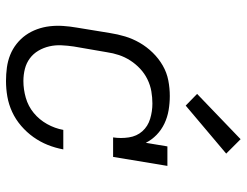

<svg xmlns="http://www.w3.org/2000/svg" viewBox="-111 -703 822 640"><g transform="rotate(90 300.0 -383.0)"><path d="M250 8Q227 8 205 5Q183 2 163 -6Q143 -14 126 -27.5Q109 -41 97 -58Q85 -75 77.5 -95.5Q70 -116 67.5 -138Q65 -160 66.5 -182.5Q68 -205 72 -228L90 -338Q94 -364 101.5 -389Q109 -414 122.5 -437.5Q136 -461 155.5 -481Q175 -501 198.5 -514.5Q222 -528 248 -533Q274 -538 300 -538Q324 -538 347.5 -534Q371 -530 392 -520Q413 -510 429.5 -494Q446 -478 456 -458L468 -530H533L503 -349H438Q442 -375 438 -401.5Q434 -428 417.5 -446.5Q401 -465 376 -472.5Q351 -480 325 -480Q305 -480 284.5 -476.5Q264 -473 244.5 -463.5Q225 -454 209 -439Q193 -424 181.5 -406Q170 -388 163.5 -368.5Q157 -349 154 -328L135 -218Q132 -198 131 -177Q130 -156 134.5 -136.5Q139 -117 149 -100Q159 -83 174.5 -71.5Q190 -60 209.5 -55Q229 -50 250 -50Q278 -50 306 -58Q334 -66 356.5 -84.5Q379 -103 393.5 -129Q408 -155 413 -183H478Q473 -156 463 -131Q453 -106 437 -83.5Q421 -61 399.5 -42.5Q378 -24 353 -12.5Q328 -1 302 3.5Q276 8 250 8ZM332 -591 293 -629 444 -774 492 -726Z"/></g></svg>

Font: Iosevka Curly Slab LtExObl
Style: Regular
Weight: 300
Width: 7
Italic angle: -9°
Monospace: yes
Designer: Belleve Invis
Foundry: Belleve Invis
Version: Version 11.1.0; ttfautohint (v1.8.3)